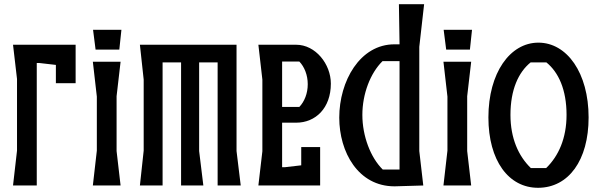

<svg xmlns="http://www.w3.org/2000/svg" viewBox="-20 -883 2854 914"><path d="M340 -670H42L61 -507V-166L42 0H155V-583H168L246 -574V-487H340Z M423 -741 435 -647H548L558 -741ZM422 -589 441 -423V-166L422 0H554L535 -164V-425L554 -589Z M1106 -164V-670H646L664 -504V-166L646 0H754V-586H842V0H948L928 -164V-586H1016V0H1126Z M1336 -87H1323V-299H1390C1482 -299 1555 -368 1555 -485C1555 -578 1482 -670 1390 -670H1210L1229 -504V-163L1210 0H1504V-183H1414V-96ZM1405 -590C1429 -565 1445 -526 1445 -482C1445 -438 1429 -399 1405 -374H1323V-590Z M1976 -164V-660L1999 -863H1879L1882 -672H1859C1693 -673 1595 -496 1595 -323C1595 -159 1685 4 1858 4H1859L1995 0ZM1802 -76C1744 -133 1705 -235 1705 -336C1705 -436 1743 -535 1801 -592H1882V-76Z M2092 -741 2104 -647H2217L2227 -741ZM2091 -589 2110 -423V-166L2091 0H2223L2204 -164V-425L2223 -589Z M2305 -324C2305 -119 2401 12 2543 11C2686 10 2782 -119 2782 -324C2782 -536 2679 -680 2543 -680C2408 -680 2305 -536 2305 -324ZM2410 -336C2410 -456 2448 -539 2506 -586H2581C2639 -539 2677 -456 2677 -336C2677 -225 2639 -140 2580 -83H2507C2448 -140 2410 -225 2410 -336Z"/></svg>

Font: BackOut Medium
Style: Regular
Weight: 500
Designer: Frank Adebiaye
Foundry: Velvetyne Type Foundry
Version: Version 2.000;hotconv 1.0.109;makeotfexe 2.5.65596